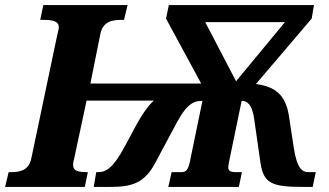

<svg xmlns="http://www.w3.org/2000/svg" viewBox="-42 -734 1293 754"><path d="M-22 0H291L303 -58C262 -58 245 -63 245 -88C245 -94 247 -103 249 -110L298 -339H562C537 -316 517 -285 497 -250L448 -159C402 -73 374 -58 343 -58H336L326 0H392C476 0 526 -15 568 -95L652 -252C694 -331 723 -338 753 -338L707 -115C698 -64 689 -58 669 -58H632L619 0H896L908 -58H884C852 -58 851 -69 858 -101L907 -338C929 -338 948 -324 956 -268L981 -94C993 -14 1026 0 1146 0H1186L1198 -58H1168C1145 -58 1124 -73 1112 -152L1092 -283C1078 -363 1038 -394 963 -404L1182 -661L1191 -714H621L610 -661L748 -406H313L352 -600C362 -649 397 -656 435 -656H445L459 -714H128L116 -656H126C163 -656 189 -652 189 -626C189 -620 186 -611 181 -588L81 -112C71 -65 37 -58 2 -58H-8ZM885 -415 764 -647H1077Z"/></svg>

Font: Noto Serif Condensed Black
Style: Italic
Weight: 900
Width: 3
Italic angle: -12°
Designer: Monotype Design Team
Foundry: Monotype Imaging Inc.
Version: Version 2.013